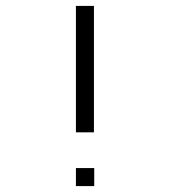

<svg xmlns="http://www.w3.org/2000/svg" viewBox="-20 -679 580 650"><path d="M237 -110H299V-49H237ZM237 -659H298V-231H237Z"/></svg>

Font: 3270 Nerd Font
Style: Regular
Weight: 400
Monospace: yes
Version: Version 3.0.1;Nerd Fonts 3.3.0